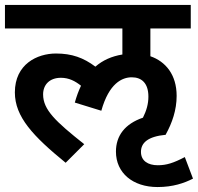

<svg xmlns="http://www.w3.org/2000/svg" viewBox="-20 -642 799 775"><path d="M448 -30C448 56 516 113 616 113C678 113 724 97 759 79L726 -8C680 16 652 25 617 25C577 25 549 7 549 -29C549 -65 576 -91 649 -98V-99C675 -146 693 -198 693 -255C693 -341 648 -394 587 -415V-527H750V-622H0V-527H474V-422C431 -415 395 -399 365 -373C317 -409 270 -426 206 -426C130 -426 40 -383 40 -269C40 -170 114 -92 245 15L320 -60C204 -152 154 -199 154 -261C154 -300 180 -328 226 -328C258 -328 283 -315 307 -296C297 -275 289 -253 282 -228L389 -195C420 -306 473 -330 512 -330C552 -330 579 -306 579 -252C579 -222 571 -195 557 -167C484 -142 448 -94 448 -30Z"/></svg>

Font: Noto Sans SemiBold
Style: Italic
Weight: 600
Italic angle: -12°
Designer: Monotype Design Team
Foundry: Monotype Imaging Inc.
Version: Version 2.013